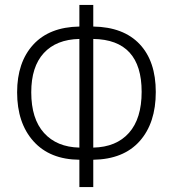

<svg xmlns="http://www.w3.org/2000/svg" viewBox="-20 -744 705 774"><path d="M356 -637Q478 -635 543 -566Q608 -497 608 -373Q608 -248 543 -175Q478 -102 356 -100V10H300V-100Q181 -101 115 -174.5Q49 -248 49 -372Q49 -493 114 -564Q179 -635 300 -637V-724H356ZM106 -372Q106 -265 157.5 -208Q209 -151 300 -149V-587Q207 -585 156.5 -530Q106 -475 106 -372ZM356 -149Q449 -151 500 -208.5Q551 -266 551 -374Q551 -584 356 -587Z"/></svg>

Font: Noto Sans Display Light Narrow
Style: Regular
Weight: 300
Width: 4
Designer: Monotype Design team
Foundry: Monotype Imaging Inc.
Version: Version 1.000